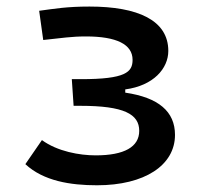

<svg xmlns="http://www.w3.org/2000/svg" viewBox="-20 -547 626 577"><path d="M271.5 9.8C414.6 9.8 505.9 -50.3 505.9 -141.6C505.9 -211.9 456.5 -253.9 356.4 -268.6V-278.3C441.4 -289.6 485.8 -341.3 485.8 -394C485.8 -486.3 394 -527.3 249 -527.3C180.7 -527.3 146 -521 97.7 -514.6L109.9 -426.8C166 -432.6 193.4 -437.5 238.3 -437.5C330.6 -437.5 378.4 -413.6 378.4 -367.2C378.4 -330.1 357.4 -309.1 223.1 -309.1H195.8L201.2 -229H221.7C352.5 -229 398.4 -204.1 398.4 -153.8C398.4 -105.5 353.5 -80.1 267.6 -80.1C219.2 -80.1 152.8 -91.8 106 -126L56.2 -53.7C110.8 -2.9 191.9 9.8 271.5 9.8Z"/></svg>

Font: Cascadia Mono NF
Style: Regular
Weight: 400
Monospace: yes
Designer: Aaron Bell
Foundry: Saja Typeworks
Version: Version 2404.023